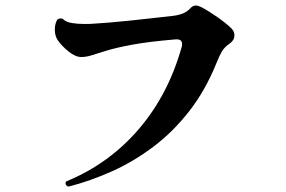

<svg xmlns="http://www.w3.org/2000/svg" viewBox="-20 -696 1040 697"><path d="M231 -19H229Q223 -19 219 -26Q218 -27 218 -30Q218 -38 224 -39Q376 -102 483.5 -227Q591 -352 640 -527Q641 -530 641 -536Q641 -555 617 -553Q521 -545 461.5 -534Q402 -523 368 -512.5Q334 -502 313.5 -495.5Q293 -489 275 -489Q254 -489 229 -509Q204 -529 189 -551Q179 -567 179 -588Q179 -606 185 -619Q188 -629 200 -629Q207 -629 212 -624Q221 -616 240.5 -612.5Q260 -609 286 -609Q294 -609 302.5 -609Q311 -609 319 -610Q339 -611 375.5 -614Q412 -617 454.5 -621.5Q497 -626 537 -630.5Q577 -635 604 -638Q624 -640 641 -646Q658 -652 671 -666Q680 -676 691 -676Q696 -676 701.5 -674Q707 -672 711 -670Q736 -657 769 -634Q802 -611 821 -592Q831 -581 831 -568Q831 -550 814 -538Q795 -525 786 -510Q777 -495 767 -470Q726 -368 667 -292.5Q608 -217 537 -163.5Q466 -110 388.5 -75Q311 -40 231 -19Z"/></svg>

Font: Zen Antique Soft
Style: Regular
Weight: 400
Designer: Yoshimichi Ohira
Foundry: Positype
Version: Version 1.001